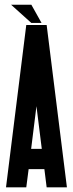

<svg xmlns="http://www.w3.org/2000/svg" viewBox="-20 -808 315 828"><path d="M181.2 -700.2 268.6 0H181.2L171.4 -78.6H103.5L93.3 0H5.9L93.3 -700.2ZM114.3 -166H160.2L137.2 -350.1ZM159.2 -709H115.2L27.8 -787.6H115.2Z"/></svg>

Font: Silence
Style: Regular
Weight: 400
Designer: Lilo Joris
Foundry: Lilo Joris
Version: Version 1.035;Fontself Maker 3.5.7